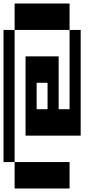

<svg xmlns="http://www.w3.org/2000/svg" viewBox="-20 -1050 540 1090"><path d="M375 -1030V-880H63V-1030ZM0 -880H63V-130H0ZM438 -880V-280H125V-730H313V-430H375V-880ZM250 -580H188V-430H250ZM63 20V-130H375V20Z"/></svg>

Font: 2P VHS
Style: Regular
Weight: 400
Designer: CodeMan38
Foundry: CodeMan38
Version: Version 3.000